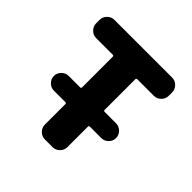

<svg xmlns="http://www.w3.org/2000/svg" viewBox="-188 -889 1048 1048"><g transform="rotate(45 336.0 -365.0)"><path d="M113 -589Q90 -589 73 -606Q56 -623 56 -646V-673Q56 -696 73 -713Q90 -730 113 -730H559Q582 -730 599 -713Q616 -696 616 -673V-646Q616 -623 599 -606Q582 -589 559 -589H431Q423 -589 423 -581V-345Q423 -337 431 -337H519Q542 -337 559 -320Q576 -303 576 -280Q576 -257 559 -240Q542 -223 519 -223H431Q423 -223 423 -215V-57Q423 -34 406 -17Q389 0 366 0H306Q283 0 266 -17Q249 -34 249 -57V-215Q249 -223 241 -223H153Q130 -223 113 -240Q96 -257 96 -280Q96 -303 113 -320Q130 -337 153 -337H241Q249 -337 249 -345V-581Q249 -589 241 -589Z"/></g></svg>

Font: Rounded Mplus 1c ExtraBold
Style: Regular
Weight: 800
Version: Version 1.059.20150529